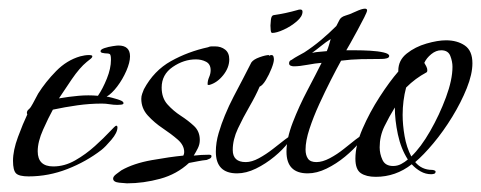

<svg xmlns="http://www.w3.org/2000/svg" viewBox="-20 -400 1110 443"><path d="M46 7Q24 7 17 0Q10 -7 10 -29Q10 -53 21.5 -84Q33 -115 43 -136Q43 -137 42.5 -137.5Q42 -138 42 -139Q42 -144 45.5 -147Q49 -150 51 -153Q56 -161 60 -169Q64 -177 68 -184Q85 -211 109.5 -236Q134 -261 165 -270Q176 -273 186 -273Q188 -273 190.5 -272.5Q193 -272 193 -270Q193 -267 187.5 -263Q182 -259 180 -257Q164 -244 145.5 -217Q127 -190 116 -173Q139 -177 161.5 -179Q184 -181 206 -179Q217 -195 226.5 -218.5Q236 -242 236 -262Q236 -273 233.5 -275Q231 -277 222 -277Q220 -277 216 -278Q212 -279 212 -282Q212 -286 221 -289Q230 -292 240 -293.5Q250 -295 253 -295Q280 -295 280 -270Q280 -256 271.5 -236.5Q263 -217 250.5 -200.5Q238 -184 226 -177Q229 -177 238.5 -174.5Q248 -172 256.5 -169Q265 -166 265 -162Q265 -159 259 -158.5Q253 -158 251 -158Q242 -158 233 -159.5Q224 -161 215 -161Q187 -161 158.5 -157Q130 -153 102 -147Q92 -129 79.5 -101Q67 -73 67 -51Q67 -16 103 -16Q129 -16 153.5 -30Q178 -44 199 -63Q220 -82 233 -96Q246 -110 248 -110Q251 -110 251 -106Q251 -94 237 -77.5Q223 -61 214 -54Q179 -27 135.5 -10Q92 7 46 7Z M273 23Q269 23 255 21.5Q241 20 241 12Q241 7 248.5 1.5Q256 -4 260 -7Q288 -23 330 -30.5Q372 -38 403 -41Q405 -45 405 -49Q405 -65 390 -78Q375 -91 355.5 -104Q336 -117 321 -133.5Q306 -150 306 -172Q306 -178 308 -183.5Q310 -189 312 -194Q335 -237 374.5 -259Q414 -281 460 -291Q464 -293 468 -293Q472 -293 476 -293Q490 -293 499.5 -285.5Q509 -278 509 -263Q509 -244 495 -226.5Q481 -209 463 -204H460Q459 -204 459 -206Q459 -214 462.5 -222Q466 -230 466 -238Q466 -252 455.5 -257.5Q445 -263 432 -263Q404 -263 378.5 -245.5Q353 -228 353 -198Q353 -174 366.5 -159Q380 -144 397 -133Q414 -122 427.5 -109.5Q441 -97 441 -77Q441 -67 436.5 -58Q432 -49 427 -41Q436 -42 444.5 -42.5Q453 -43 462 -43Q468 -43 468 -40Q468 -36 464 -34Q460 -32 457 -31Q447 -30 437 -28Q427 -26 416 -24Q388 2 349.5 12.5Q311 23 273 23Z M608 -324Q605 -324 604.5 -331.5Q604 -339 604 -341Q604 -344 605 -354Q606 -364 611 -365Q625 -367 639 -370Q653 -373 667 -377Q669 -378 673 -378Q678 -378 678 -373Q678 -362 664.5 -350.5Q651 -339 634.5 -331.5Q618 -324 608 -324ZM527 0Q478 0 478 -50Q478 -71 484.5 -93Q491 -115 499 -134Q508 -156 519 -177Q530 -198 541 -219Q546 -228 550.5 -237.5Q555 -247 560 -256Q565 -263 579 -268Q593 -273 601 -273Q602 -273 601 -272.5Q600 -272 600 -272Q600 -272 600.5 -272Q601 -272 601 -271Q603 -273 606 -273Q610 -273 611 -269.5Q612 -266 612 -263Q612 -256 606.5 -242Q601 -228 593.5 -215.5Q586 -203 579 -200Q570 -179 555.5 -154Q541 -129 529 -103.5Q517 -78 517 -54Q517 -26 547 -26Q561 -26 577.5 -35Q594 -44 610 -56.5Q626 -69 637.5 -78Q649 -87 652 -87Q653 -87 653 -86.5Q653 -86 653 -86Q653 -82 650 -77.5Q647 -73 645 -71Q633 -55 613 -38.5Q593 -22 570.5 -11Q548 0 527 0Z M690 0Q641 0 641 -50Q641 -80 655.5 -117.5Q670 -155 689.5 -192Q709 -229 722 -255Q708 -254 689.5 -250.5Q671 -247 658 -247Q654 -247 650.5 -248.5Q647 -250 647 -254Q647 -260 653 -262Q660 -267 667.5 -271Q675 -275 682 -279Q702 -292 720.5 -307.5Q739 -323 756 -340Q760 -348 763.5 -354.5Q767 -361 777 -364Q785 -366 800 -373Q815 -380 822 -380Q827 -380 827 -376Q827 -373 820.5 -360Q814 -347 805 -330.5Q796 -314 788.5 -300.5Q781 -287 779 -284Q785 -284 800.5 -284Q816 -284 834 -283Q852 -282 865 -279Q878 -276 878 -271Q878 -267 872.5 -265.5Q867 -264 861 -264Q837 -264 813.5 -263.5Q790 -263 767 -260Q757 -242 743.5 -215.5Q730 -189 716.5 -159.5Q703 -130 694 -102.5Q685 -75 685 -55Q685 -42 690.5 -34Q696 -26 710 -26Q724 -26 741 -35Q758 -44 773.5 -56.5Q789 -69 800.5 -78Q812 -87 815 -87Q816 -87 816 -86.5Q816 -86 816 -86Q816 -82 813.5 -77.5Q811 -73 809 -71Q796 -55 776 -38.5Q756 -22 733.5 -11Q711 0 690 0ZM700 -278Q709 -280 717.5 -280.5Q726 -281 734 -282Q737 -289 739 -296Q741 -303 743 -310Q732 -303 721.5 -294.5Q711 -286 700 -278Z M847 8Q825 8 812.5 -0.5Q800 -9 800 -34Q800 -65 816.5 -103Q833 -141 856 -176.5Q879 -212 899 -235V-237Q899 -261 918.5 -276.5Q938 -292 964 -299.5Q990 -307 1009 -307Q1035 -307 1052.5 -295Q1070 -283 1070 -254Q1070 -229 1057 -196.5Q1044 -164 1023.5 -130.5Q1003 -97 980 -69.5Q957 -42 938 -26Q953 -8 977 -8Q979 -8 982 -7Q985 -6 985 -4Q985 0 981.5 1Q978 2 975 2Q962 2 950.5 -4.5Q939 -11 930 -21Q893 8 847 8ZM929 -39Q951 -60 972.5 -97.5Q994 -135 1009 -175.5Q1024 -216 1024 -246Q1024 -258 1019 -271Q1014 -284 998 -284Q986 -284 975 -275Q964 -266 959 -255Q961 -252 963.5 -247Q966 -242 966 -238Q966 -234 964 -233Q951 -226 939.5 -217.5Q928 -209 917 -198Q913 -183 911 -167Q909 -151 909 -135Q909 -112 913.5 -86Q918 -60 929 -39ZM887 -17Q897 -17 905.5 -21.5Q914 -26 921 -32Q905 -57 898 -90Q891 -123 891 -152Q878 -131 867 -108.5Q856 -86 856 -60Q856 -45 862.5 -31Q869 -17 887 -17Z"/></svg>

Font: Bonheur Royale
Style: Regular
Weight: 400
Designer: Robert E. Leuschke
Foundry: Robert E. Leuschke
Version: Version 1.010; ttfautohint (v1.8.3)